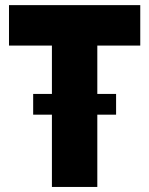

<svg xmlns="http://www.w3.org/2000/svg" viewBox="-20 -740 591 760"><path d="M185.5 0V-584H365.2V0ZM15.6 -559.6V-719.7H535.2V-559.6ZM111.3 -286.1V-368.2H439.5V-286.1Z"/></svg>

Font: Reddit Sans Black
Style: Regular
Weight: 900
Version: Version 1.014